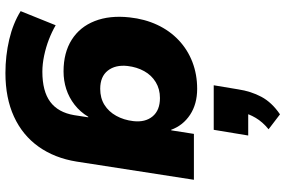

<svg xmlns="http://www.w3.org/2000/svg" viewBox="-192 -668 1051 707"><g transform="rotate(90 333.5 -314.5)"><path d="M249 191Q185 191 125.5 177Q66 163 21 135L73 6Q97 20 125.5 31Q154 42 185 48.5Q216 55 244 55Q316 55 355 26Q394 -3 404 -62L412 -114H410Q392 -84 365.5 -63.5Q339 -43 308 -33Q277 -23 243 -23Q174 -23 126.5 -53Q79 -83 57.5 -138Q36 -193 44 -266Q50 -322 71.5 -368Q93 -414 128 -447Q163 -480 208.5 -497.5Q254 -515 307 -515Q363 -515 402.5 -489Q442 -463 458 -419L460 -420L473 -503H642L575 -71Q562 10 520 69Q478 128 409.5 159.5Q341 191 249 191ZM307 -158Q341 -158 366 -173.5Q391 -189 406.5 -217Q422 -245 426 -280Q431 -324 408.5 -351Q386 -378 341 -378Q308 -378 282.5 -362.5Q257 -347 242 -320Q227 -293 223 -259Q218 -214 240 -186Q262 -158 307 -158ZM294 -576 309 -666Q316 -713 336.5 -751.5Q357 -790 401 -820L456 -778Q429 -756 414 -730.5Q399 -705 395 -683L364 -703H479L458 -576Z"/></g></svg>

Font: Nunito Sans 8pt Black
Style: Italic
Weight: 900
Italic angle: -9°
Version: Version 3.101;gftools[0.9.27]